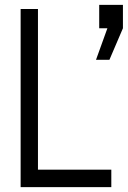

<svg xmlns="http://www.w3.org/2000/svg" viewBox="-20 -770 526 790"><path d="M136.2 -732.9V-71.8H438V0H64.9V-732.9ZM375 -523.9 421.9 -653.8H388.2V-750H485.8V-653.8L430.2 -523.9Z"/></svg>

Font: Kreadon
Style: Regular
Weight: 400
Designer: kohakuno
Foundry: StudioGnu
Version: Version 1.000;Glyphs 3.1.2 (3151)